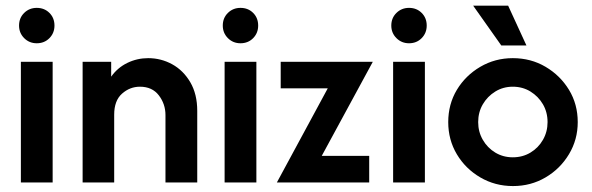

<svg xmlns="http://www.w3.org/2000/svg" viewBox="-20 -630 2043 663"><path d="M52.1 0V-416.7H161.8V0ZM106.9 -480.6Q81.2 -480.6 63.5 -498.3Q45.8 -516 45.8 -541.7Q45.8 -568.1 63.5 -585.4Q81.2 -602.8 106.9 -602.8Q133.3 -602.8 150.7 -585.4Q168.1 -568.1 168.1 -541.7Q168.1 -516 150.7 -498.3Q133.3 -480.6 106.9 -480.6Z M265.3 0V-416.7H363.9V-365.3Q386.1 -396.5 419.8 -412.8Q453.5 -429.2 491.7 -429.2Q536.1 -429.2 574.7 -408Q613.2 -386.8 637.2 -345.8Q661.1 -304.9 661.1 -247.2V0H551.4V-232.6Q551.4 -270.8 528.5 -300.7Q505.6 -330.6 463.2 -330.6Q428.5 -330.6 401.4 -306.6Q374.3 -282.6 374.3 -234V0Z M755.6 0V-416.7H865.3V0ZM810.4 -480.6Q784.7 -480.6 767 -498.3Q749.3 -516 749.3 -541.7Q749.3 -568.1 767 -585.4Q784.7 -602.8 810.4 -602.8Q836.8 -602.8 854.2 -585.4Q871.5 -568.1 871.5 -541.7Q871.5 -516 854.2 -498.3Q836.8 -480.6 810.4 -480.6Z M936.1 0 1111.8 -325H949.3V-416.7H1267.4L1091 -91.7H1254.9V0Z M1337.5 0V-416.7H1447.2V0ZM1392.4 -480.6Q1366.7 -480.6 1349 -498.3Q1331.2 -516 1331.2 -541.7Q1331.2 -568.1 1349 -585.4Q1366.7 -602.8 1392.4 -602.8Q1418.7 -602.8 1436.1 -585.4Q1453.5 -568.1 1453.5 -541.7Q1453.5 -516 1436.1 -498.3Q1418.7 -480.6 1392.4 -480.6Z M1751.4 12.5Q1689.6 12.5 1638.5 -17.4Q1587.5 -47.2 1557.6 -97.2Q1527.8 -147.2 1527.8 -208.3Q1527.8 -270.1 1557.6 -319.8Q1587.5 -369.4 1638.5 -399.3Q1689.6 -429.2 1750.7 -429.2Q1813.2 -429.2 1863.9 -399.3Q1914.6 -369.4 1944.8 -319.8Q1975 -270.1 1975 -208.3Q1975 -147.9 1944.8 -97.6Q1914.6 -47.2 1863.9 -17.4Q1813.2 12.5 1751.4 12.5ZM1750.7 -86.8Q1784.7 -86.8 1811.8 -103.1Q1838.9 -119.4 1854.9 -147.2Q1870.8 -175 1870.8 -208.3Q1870.8 -242.4 1854.9 -269.8Q1838.9 -297.2 1811.8 -313.9Q1784.7 -330.6 1750.7 -330.6Q1717.4 -330.6 1690.3 -313.9Q1663.2 -297.2 1647.2 -269.8Q1631.2 -242.4 1631.2 -208.3Q1631.2 -175 1647.2 -147.2Q1663.2 -119.4 1690.3 -103.1Q1717.4 -86.8 1750.7 -86.8ZM1711.1 -472.9 1613.9 -610.4H1734.7L1797.9 -472.9Z"/></svg>

Font: Afacad SemiBold
Style: Regular
Weight: 600
Designer: Kristian Moeller
Foundry: Dicotype
Version: Version 1.000